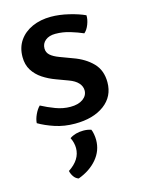

<svg xmlns="http://www.w3.org/2000/svg" viewBox="-118 -576 673 914"><g transform="rotate(-15 219.0 -119.0)"><path d="M29 -36Q30 -55 40.5 -77.8Q51 -100.5 64.5 -113.5Q96.5 -96.5 132.5 -83Q168.5 -69.5 205 -69.5Q244 -69.5 266.8 -86Q289.5 -102.5 289.5 -128Q289.5 -148 274.5 -164.8Q259.5 -181.5 229.5 -192.5L171.5 -214Q137 -226.5 108.2 -245.5Q79.5 -264.5 62.2 -292Q45 -319.5 45 -357.5Q45 -404 68.2 -437.8Q91.5 -471.5 132.2 -489.8Q173 -508 224.5 -508Q266 -508 312.8 -496.8Q359.5 -485.5 390.5 -471Q391.5 -450.5 382.2 -426.5Q373 -402.5 358.5 -390.5Q331.5 -402.5 296.2 -413.2Q261 -424 224 -424Q193.5 -424 175 -409Q156.5 -394 156.5 -369.5Q156.5 -350 171 -336.8Q185.5 -323.5 215 -312.5L276.5 -289.5Q333 -269.5 368.8 -233Q404.5 -196.5 404.5 -137.5Q404.5 -67.5 350 -27Q295.5 13.5 205.5 13.5Q152.5 13.5 107.2 -1.5Q62 -16.5 29 -36ZM272 61.5Q276 70 278.8 85Q281.5 100 281.5 114Q281.5 166.5 247 207.5Q212.5 248.5 154 270Q140 265.5 130.8 252.5Q121.5 239.5 118 223.5Q179 184 179 126.5Q179 113.5 175.5 99.8Q172 86 166 74.5Q194 55.5 234 55.5Q254 55.5 272 61.5Z"/></g></svg>

Font: Signika Negative Light Medium
Style: Regular
Weight: 500
Version: Version 2.001